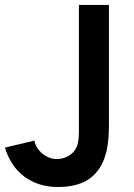

<svg xmlns="http://www.w3.org/2000/svg" viewBox="-20 -740 541 775"><path d="M214 14.8Q281.9 14.8 326.9 -9.8Q371.8 -34.3 395.4 -86.4Q402 -101.2 406.8 -117.9Q411.5 -134.6 414.3 -153.1Q417.2 -171.6 418.4 -192.2Q419.7 -212.8 419.7 -235.3V-720H298.5V-235.3Q298.5 -220.4 298.5 -207.7Q298.4 -194.9 297.5 -183.8Q296.6 -172.7 294.5 -163Q292.5 -153.4 288.8 -145.5Q283.1 -133 274 -123.8Q264.8 -114.7 253.9 -109Q243 -103.3 231.5 -100.7Q219.9 -98 209.3 -98Q193.3 -98 178.3 -104Q163.2 -109.9 150.9 -120Q138.5 -130.1 130.2 -143.5Q121.8 -157 118.8 -172.5L0 -144.2Q10.8 -107.7 30.3 -78.2Q49.8 -48.7 76.8 -28.2Q103.8 -7.7 138.3 3.6Q172.8 14.8 214 14.8Z"/></svg>

Font: Vela Sans GX ExtLt
Style: Regular
Weight: 200
Designer: Principal design: Mikhail Sharanda - project Manrope.
Design modification: Ravid Balaliev
Foundry: Mikhail Sharanda
Version: Version 1.001